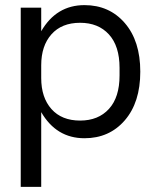

<svg xmlns="http://www.w3.org/2000/svg" viewBox="-20 -530 606 750"><path d="M61 200V-500H141V-408Q200 -510 310 -510Q407 -510 467.5 -440Q528 -370 528 -250Q528 -130 467.5 -60Q407 10 310 10Q200 10 141 -92V200ZM141 -225Q141 -149 181 -104Q221 -59 293 -59Q364 -59 405.5 -104.5Q447 -150 447 -235V-265Q447 -350 405.5 -395.5Q364 -441 293 -441Q221 -441 181 -396Q141 -351 141 -275Z"/></svg>

Font: TASA Orbiter Display
Style: Regular
Weight: 400
Designer: Weizhong Zhang
Version: Version 1.000;Glyphs 3.1.2 (3151)